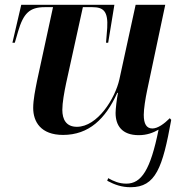

<svg xmlns="http://www.w3.org/2000/svg" viewBox="-20 -556 756 804"><path d="M527 228C632 228 661 146 697 -54L691 -61C668 -38 641 -18 618 -18C593 -18 582 -38 582 -75C582 -100 589 -144 596 -177L672 -536H548L480 -224C462 -143 388 -25 302 -25C257 -25 241 -56 241 -96C241 -126 249 -170 257 -208L327 -526H367C414 -526 433 -508 429 -439L424 -377H433L459 -536H69L32 -377H42L56 -425C78 -500 104 -526 167 -526H202L135 -217C128 -181 119 -139 119 -104C119 -46 151 9 244 9C352 9 422 -58 471 -167H474C469 -142 464 -100 464 -83C464 -31 490 10 561 10C595 10 621 0 644 -13C610 156 572 213 509 213C479 213 456 203 433 190L429 201C461 218 490 228 527 228Z"/></svg>

Font: Noto Serif Display SemiCondensed SemiBold
Style: Italic
Weight: 600
Width: 4
Italic angle: -12°
Designer: Monotype Design Team
Foundry: Monotype Imaging Inc.
Version: Version 2.009